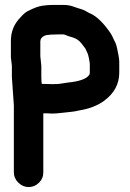

<svg xmlns="http://www.w3.org/2000/svg" viewBox="-20 -716 525 776"><path d="M143 -489V-549C143 -559 149 -567 161 -572C169 -576 194 -577 237 -577C242 -576 247 -574 251 -572C255 -570 264 -568 276 -564C288 -560 299 -553 308 -542C317 -531 322 -523 325 -520L329 -511C333 -503 336 -496 337 -491C338 -487 339 -483 340 -478C341 -473 341 -468 342 -465C343 -462 343 -457 343 -450V-430C343 -424 343 -419 342 -416C333 -398 303 -387 252 -382C245 -381 237 -380 226 -378C215 -376 203 -376 190 -376C177 -376 163 -377 149 -377C148 -381 147 -391 147 -406V-450ZM28 -450V-405L36 -290V-19C36 -3 42 10 54 22C66 34 80 40 96 40C112 40 126 34 138 22C150 10 155 -3 155 -19V-258H170C175 -258 182 -257 192 -257C202 -257 214 -258 231 -260C248 -262 260 -263 268 -264C276 -265 286 -266 297 -269C340 -276 374 -289 400 -308C441 -338 462 -376 462 -422V-466C462 -473 461 -482 459 -492L453 -522C451 -532 448 -541 444 -548C440 -555 438 -561 435 -567C432 -573 429 -579 424 -586C398 -623 373 -648 348 -660C341 -663 334 -667 327 -671C320 -675 313 -678 305 -680C297 -682 287 -686 275 -690C263 -694 251 -696 238 -696H190C180 -696 167 -695 152 -693C137 -691 117 -684 92 -671C84 -667 74 -659 63 -646C37 -620 24 -588 24 -551V-484Z"/></svg>

Font: AppleStorm
Style: Xbd
Weight: 800
Foundry: Cannot Into Space Fonts
Version: Version 1.01